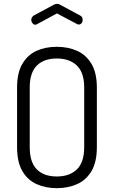

<svg xmlns="http://www.w3.org/2000/svg" viewBox="-20 -975 593 1001"><path d="M276 6Q218 6 171 -15Q124 -36 96.5 -83Q69 -130 69 -208V-518Q69 -595 96.5 -642Q124 -689 170.5 -710Q217 -731 276 -731Q335 -731 382 -710Q429 -689 457 -642Q485 -595 485 -518V-208Q485 -130 457 -83Q429 -36 382 -15Q335 6 276 6ZM276 -55Q343 -55 381 -92Q419 -129 419 -208V-518Q419 -596 381 -633Q343 -670 276 -670Q209 -670 172 -633Q135 -596 135 -518V-208Q135 -129 172 -92Q209 -55 276 -55ZM164 -846Q156 -846 149.5 -854Q143 -862 143 -872Q143 -878 146.5 -884Q150 -890 156 -894L260 -950Q269 -955 277 -955Q286 -955 294 -950L398 -894Q405 -891 408 -884.5Q411 -878 411 -871Q411 -861 405 -854Q399 -847 391 -847Q389 -847 386 -848Q383 -849 381 -850L277 -905L173 -849Q171 -848 168.5 -847Q166 -846 164 -846Z"/></svg>

Font: Dosis ExtraLight
Style: Regular
Weight: 400
Version: Version 3.001; ttfautohint (v1.8.2)